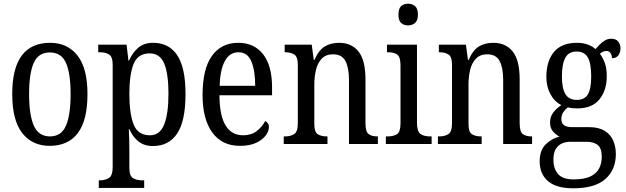

<svg xmlns="http://www.w3.org/2000/svg" viewBox="-20 -777 3377 1036"><path d="M248 10Q154 10 100 -59Q46 -128 46 -269Q46 -409 97.5 -477.5Q149 -546 251 -546Q344 -546 398 -477.5Q452 -409 452 -269Q452 -128 400 -59Q348 10 248 10ZM250 -41Q311 -41 336 -99Q361 -157 361 -269Q361 -381 336 -437.5Q311 -494 249 -494Q187 -494 162 -437.5Q137 -381 137 -269Q137 -157 162.5 -99Q188 -41 250 -41Z M513 237V196H520Q547 196 567.5 183.5Q588 171 588 124V-427Q588 -471 568.5 -483Q549 -495 521 -495H510V-536H663L673 -450H676Q695 -493 726 -519.5Q757 -546 807 -546Q891 -546 936 -479.5Q981 -413 981 -269Q981 -124 936 -56.5Q891 11 805 11Q758 11 727 -14Q696 -39 678 -80H675Q678 -28 678 34V129Q678 173 698.5 184.5Q719 196 745 196H758V237ZM789 -47Q843 -47 866 -105.5Q889 -164 889 -272Q889 -379 866 -434Q843 -489 788 -489Q724 -489 701 -432Q678 -375 678 -271Q678 -164 701 -105.5Q724 -47 789 -47Z M1275 10Q1178 10 1125.5 -62Q1073 -134 1073 -264Q1073 -405 1123.5 -475.5Q1174 -546 1266 -546Q1351 -546 1399.5 -484.5Q1448 -423 1448 -305V-263H1164Q1165 -152 1197.5 -99.5Q1230 -47 1292 -47Q1336 -47 1365.5 -70Q1395 -93 1411 -124Q1419 -120 1425 -112Q1431 -104 1431 -90Q1431 -70 1414 -46.5Q1397 -23 1362.5 -6.5Q1328 10 1275 10ZM1357 -314Q1357 -395 1336.5 -445Q1316 -495 1267 -495Q1219 -495 1193.5 -448Q1168 -401 1165 -314Z M1511 0V-41H1519Q1548 -41 1567.5 -53.5Q1587 -66 1587 -113V-427Q1587 -471 1567.5 -483Q1548 -495 1521 -495H1516V-536H1662L1673 -454H1677Q1700 -507 1732.5 -526.5Q1765 -546 1810 -546Q1877 -546 1914.5 -499Q1952 -452 1952 -349V-113Q1952 -66 1969 -53.5Q1986 -41 2015 -41H2019V0H1863V-346Q1863 -411 1844 -447.5Q1825 -484 1777 -484Q1739 -484 1716.5 -461Q1694 -438 1685 -400.5Q1676 -363 1676 -321V-108Q1676 -64 1695 -52.5Q1714 -41 1742 -41H1747V0Z M2182 -640Q2159 -640 2144.5 -653Q2130 -666 2130 -698Q2130 -731 2144.5 -744Q2159 -757 2182 -757Q2204 -757 2219.5 -744Q2235 -731 2235 -698Q2235 -666 2219.5 -653Q2204 -640 2182 -640ZM2062 0V-41H2073Q2103 -41 2122 -53Q2141 -65 2141 -110V-425Q2141 -470 2123.5 -482.5Q2106 -495 2076 -495H2068V-536H2230V-115Q2230 -67 2249 -54Q2268 -41 2299 -41H2309V0Z M2343 0V-41H2351Q2380 -41 2399.5 -53.5Q2419 -66 2419 -113V-427Q2419 -471 2399.5 -483Q2380 -495 2353 -495H2348V-536H2494L2505 -454H2509Q2532 -507 2564.5 -526.5Q2597 -546 2642 -546Q2709 -546 2746.5 -499Q2784 -452 2784 -349V-113Q2784 -66 2801 -53.5Q2818 -41 2847 -41H2851V0H2695V-346Q2695 -411 2676 -447.5Q2657 -484 2609 -484Q2571 -484 2548.5 -461Q2526 -438 2517 -400.5Q2508 -363 2508 -321V-108Q2508 -64 2527 -52.5Q2546 -41 2574 -41H2579V0Z M3073 239Q2982 239 2937 200.5Q2892 162 2892 93Q2892 34 2924.5 2Q2957 -30 2999 -40Q2981 -49 2964.5 -67Q2948 -85 2948 -117Q2948 -147 2965 -169.5Q2982 -192 3009 -210Q2971 -229 2949.5 -270Q2928 -311 2928 -361Q2928 -447 2969 -496.5Q3010 -546 3094 -546Q3126 -546 3151.5 -536.5Q3177 -527 3193 -512Q3201 -521 3213.5 -534Q3226 -547 3242 -557.5Q3258 -568 3278 -568Q3304 -568 3316 -552.5Q3328 -537 3328 -516Q3328 -495 3317 -479Q3306 -463 3282 -463Q3282 -478 3274.5 -490Q3267 -502 3253 -502Q3242 -502 3233.5 -498Q3225 -494 3217 -487Q3232 -467 3243 -438.5Q3254 -410 3254 -365Q3254 -290 3214.5 -241Q3175 -192 3094 -192Q3083 -192 3068 -193.5Q3053 -195 3044 -198Q3031 -188 3020 -172.5Q3009 -157 3009 -134Q3009 -91 3066 -91H3158Q3210 -91 3242 -71.5Q3274 -52 3288.5 -19Q3303 14 3303 54Q3303 139 3246.5 189Q3190 239 3073 239ZM3092 -238Q3135 -238 3152.5 -268.5Q3170 -299 3170 -365Q3170 -434 3152 -466.5Q3134 -499 3091 -499Q3049 -499 3030.5 -465.5Q3012 -432 3012 -364Q3012 -300 3031 -269Q3050 -238 3092 -238ZM3075 191Q3134 191 3167 174.5Q3200 158 3213.5 130.5Q3227 103 3227 69Q3227 23 3205.5 5.5Q3184 -12 3144 -12H3057Q3034 -12 3013.5 -3.5Q2993 5 2979.5 26Q2966 47 2966 87Q2966 131 2990.5 161Q3015 191 3075 191Z"/></svg>

Font: Noto Serif Condensed
Style: Regular
Weight: 400
Width: 3
Designer: Monotype Design Team
Foundry: Monotype Imaging Inc.
Version: Version 2.013; ttfautohint (v1.8.4.7-5d5b)